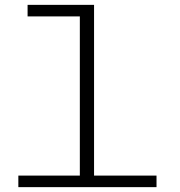

<svg xmlns="http://www.w3.org/2000/svg" viewBox="-20 -770 740 790"><path d="M55.5 0V-47.5H308.5V-702.5H93.5V-750H367V-47.5H624V0Z"/></svg>

Font: Trispace SemiExpanded ExtraLight
Style: Regular
Weight: 200
Width: 6
Designer: Tyler Finck
Foundry: Etcetera Type Company
Version: Version 1.210; ttfautohint (v1.8.3)